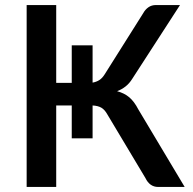

<svg xmlns="http://www.w3.org/2000/svg" viewBox="-20 -740 764 760"><path d="M711 0H606Q572.5 0 555.5 -35.5L405 -287Q394.5 -306 381 -313.8Q367.5 -321.5 346.5 -322.5V-192.5H264V-322.5H202.5V0H85.5V-720H202.5V-412H264V-560.5H346.5V-413Q361 -415.5 372.8 -422.8Q384.5 -430 394.5 -446L547 -688Q555 -702.5 567.5 -711.2Q580 -720 597 -720H692.5L503.5 -428Q492 -409.5 477 -397.8Q462 -386 443.5 -379Q472 -371.5 491.8 -354.8Q511.5 -338 527.5 -307Z"/></svg>

Font: Lato SemiBold
Style: Regular
Weight: 600
Designer: Lukasz Dziedzic with Adam Twardoch and Botio Nikoltchev
Foundry: tyPoland Lukasz Dziedzic
Version: Version 2.015; 2015-08-06; http://www.latofonts.com/